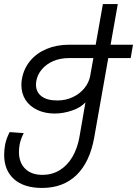

<svg xmlns="http://www.w3.org/2000/svg" viewBox="-40 -745 676 947"><path d="M-19.5 18.5Q-19.5 -4.5 -15 -30Q-10 -59 7.5 -93.5L77 -88.5Q61 -57 56.5 -30Q53.5 -12 53.5 4.5Q53.5 56.5 84 87Q114.5 117.5 170 117.5Q216.5 117.5 254.2 94.5Q292 71.5 316.8 29.5Q341.5 -12.5 351.5 -67.5L381.5 -240.5Q358.5 -214.5 315.2 -199.8Q272 -185 230 -185Q182 -185 144.5 -202.5Q107 -220 86.2 -251.8Q65.5 -283.5 65.5 -325.5Q65.5 -342.5 68 -355Q77 -406.5 108.8 -444.8Q140.5 -483 190.2 -503.8Q240 -524.5 301.5 -524.5H432L467.5 -725H541L505.5 -524.5H616L604.5 -458.5H494L425 -68.5Q403.5 54 337.8 118Q272 182 167.5 182Q78.5 182 29.5 138.8Q-19.5 95.5 -19.5 18.5ZM405 -371.5 420.5 -458.5H300Q257.5 -458.5 223 -443.8Q188.5 -429 166.5 -403Q144.5 -377 139 -345Q137.5 -336 137.5 -327Q137.5 -291 164.8 -270.2Q192 -249.5 243 -249.5Q284 -249.5 318.8 -265.8Q353.5 -282 376.2 -310Q399 -338 405 -371.5Z"/></svg>

Font: JuliaMono Light
Style: Italic
Weight: 300
Italic angle: -9°
Monospace: yes
Designer: cormullion
Foundry: corm
Version: Version 0.054; ttfautohint (v1.8.4)